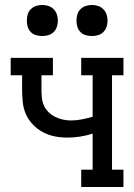

<svg xmlns="http://www.w3.org/2000/svg" viewBox="-20 -753 540 773"><path d="M307 0V-70H353V-215Q328 -207 302.5 -203Q277 -199 251 -199Q225 -199 200 -204Q175 -209 152.5 -221Q130 -233 112 -252Q94 -271 84 -294Q74 -317 71.5 -343Q69 -369 69 -394V-450H23V-520H193V-450H147V-394Q147 -377 148.5 -360.5Q150 -344 156.5 -329Q163 -314 175 -302Q187 -290 202 -282.5Q217 -275 233.5 -271.5Q250 -268 266 -268Q288 -268 310 -272.5Q332 -277 353 -283V-450H307V-520H477V-450H431V-70H477V0ZM350 -608Q337 -608 325 -611.5Q313 -615 304 -624Q295 -633 291.5 -645Q288 -657 288 -670Q288 -683 291.5 -695Q295 -707 304 -716Q313 -725 325 -729Q337 -733 350 -733Q363 -733 375 -729Q387 -725 396 -716Q405 -707 409 -695Q413 -683 413 -670Q413 -657 409 -645Q405 -633 396 -624Q387 -615 375 -611.5Q363 -608 350 -608ZM150 -608Q137 -608 125 -611.5Q113 -615 104 -624Q95 -633 91.5 -645Q88 -657 88 -670Q88 -683 91.5 -695Q95 -707 104 -716Q113 -725 125 -729Q137 -733 150 -733Q163 -733 175 -729Q187 -725 196 -716Q205 -707 209 -695Q213 -683 213 -670Q213 -657 209 -645Q205 -633 196 -624Q187 -615 175 -611.5Q163 -608 150 -608Z"/></svg>

Font: Iosevka Gothic
Style: Regular
Weight: 400
Monospace: yes
Designer: Belleve Invis
Foundry: Belleve Invis
Version: Version 15.5.1; ttfautohint (v1.8.4)